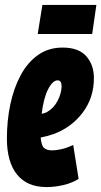

<svg xmlns="http://www.w3.org/2000/svg" viewBox="-20 -749 411 779"><path d="M299 -23Q269 -5 234.5 2.5Q200 10 169 10Q90 10 49 -41Q8 -92 8 -187Q8 -260 22 -326Q36 -392 64 -444Q92 -496 134.5 -526Q177 -556 234 -556Q299 -556 330 -521Q361 -486 361 -432Q361 -352 315 -291.5Q269 -231 197 -205Q171 -196 145 -191Q148 -157 159.5 -148Q171 -139 190 -139Q209 -139 230.5 -144Q252 -149 277 -161ZM214 -423Q194 -423 175.5 -387.5Q157 -352 149 -287Q162 -290 170 -294Q198 -310 213.5 -339.5Q229 -369 230 -398Q230 -423 214 -423ZM133 -611 152 -729H371L354 -611Z"/></svg>

Font: Georama ExtraCondensed ExtraBold
Style: Italic
Weight: 800
Width: 2
Italic angle: -9°
Designer: Jean-Baptiste Levee
Foundry: Production Type
Version: Version 1.000